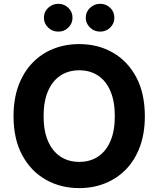

<svg xmlns="http://www.w3.org/2000/svg" viewBox="-20 -966 822 996"><path d="M391 9.8Q294.4 9.8 217.1 -34.2Q139.8 -78.1 95 -161.6Q50.2 -245 50.2 -363.3Q50.2 -452.6 76 -522.2Q101.9 -591.7 148 -639.6Q194.1 -687.6 256.2 -712.5Q318.3 -737.3 391 -737.3Q487.8 -737.3 564.7 -693.5Q641.7 -649.7 686.6 -566Q731.4 -482.3 731.4 -363.3Q731.4 -274.2 705.7 -204.8Q680 -135.4 633.7 -87.6Q587.4 -39.9 525.4 -15.1Q463.5 9.8 391 9.8ZM391 -126.2Q447 -126.2 488.4 -153.5Q529.9 -180.8 552.7 -233.7Q575.6 -286.6 575.6 -363.3Q575.6 -440.4 552.7 -493.6Q529.9 -546.8 488.4 -574.1Q447 -601.4 391 -601.4Q335.4 -601.4 293.8 -574.1Q252.2 -546.8 229.2 -493.6Q206.1 -440.4 206.1 -363.3Q206.1 -286.6 229.2 -233.7Q252.2 -180.8 293.8 -153.5Q335.4 -126.2 391 -126.2ZM282.6 -802Q251.7 -801.8 229.6 -823.2Q207.6 -844.6 207.8 -873.8Q207.6 -904.4 229.6 -925.2Q251.7 -946 282.6 -946.3Q313.2 -946 334.7 -925.2Q356.2 -904.4 356.2 -873.8Q356.2 -844.6 334.7 -823.2Q313.2 -801.8 282.6 -802ZM499.6 -802Q468.9 -801.8 446.9 -823.2Q424.8 -844.6 424.8 -873.8Q424.8 -904.4 446.9 -925.2Q468.9 -946 499.6 -946.3Q530.5 -946 552 -925.2Q573.4 -904.4 573.2 -873.8Q573.4 -844.6 552 -823.2Q530.5 -801.8 499.6 -802Z"/></svg>

Font: Inter V
Style: 
Weight: 400
Designer: Rasmus Andersson
Foundry: rsms
Version: Version 4.000;git-a3f224843